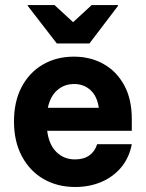

<svg xmlns="http://www.w3.org/2000/svg" viewBox="-20 -736 582 766"><path d="M280 10Q208.3 10 153.3 -22.1Q98.3 -54.2 67.1 -112.9Q35.8 -171.7 35.8 -251.7Q35.8 -330.8 66.2 -388.8Q96.7 -446.7 150.8 -478.3Q205 -510 275 -510Q340.8 -510 392.9 -480.8Q445 -451.7 475.4 -396.2Q505.8 -340.8 505.8 -260.8V-214.2H168.3Q175 -159.2 205 -129.6Q235 -100 279.2 -100Q314.2 -100 336.7 -116.2Q359.2 -132.5 367.5 -160.8H505.8Q495.8 -107.5 464.2 -69.2Q432.5 -30.8 385 -10.4Q337.5 10 280 10ZM170.8 -305.8H374.2Q367.5 -352.5 340.8 -376.7Q314.2 -400.8 275.8 -400.8Q236.7 -400.8 208.8 -376.7Q180.8 -352.5 170.8 -305.8ZM206.7 -562.5 90.8 -712.5V-715.8H197.5L271.7 -647.5L345.8 -715.8H450.8V-712.5L336.7 -562.5Z"/></svg>

Font: Funnel Sans
Style: Bold
Weight: 700
Designer: NORD ID, Kristian Moeller
Foundry: Dicotype
Version: Version 1.000